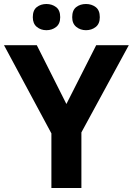

<svg xmlns="http://www.w3.org/2000/svg" viewBox="-20 -940 664 960"><path d="M312 -420 461 -714H624L387 -278V0H237V-273L0 -714H164ZM144 -854Q144 -889 164 -904.5Q184 -920 212 -920Q240 -920 260.5 -904.5Q281 -889 281 -854Q281 -821 260.5 -805Q240 -789 212 -789Q184 -789 164 -805.5Q144 -822 144 -854ZM341 -854Q341 -889 361 -904.5Q381 -920 410 -920Q438 -920 458.5 -904.5Q479 -889 479 -854Q479 -821 458.5 -805Q438 -789 410 -789Q382 -789 361.5 -805.5Q341 -822 341 -854Z"/></svg>

Font: Noto Sans Adlam Unjoined
Style: Regular
Weight: 400
Designer: Mark Jamra, Neil Patel
Foundry: JamraPatel LLC
Version: Version 3.001